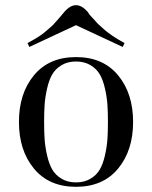

<svg xmlns="http://www.w3.org/2000/svg" viewBox="-20 -700 586 740"><path d="M435 -50Q377 20 273 20Q169 20 111 -50Q53 -120 53 -230Q53 -340 111 -410Q169 -480 273 -480Q377 -480 435 -410Q493 -340 493 -230Q493 -120 435 -50ZM394 -163Q396 -192 396 -230Q396 -268 394 -297Q392 -326 384.5 -359Q377 -392 364.5 -413.5Q352 -435 328.5 -449Q305 -463 273 -463Q241 -463 217.5 -449Q194 -435 181.5 -413.5Q169 -392 161.5 -359Q154 -326 152 -297Q150 -268 150 -230Q150 -192 152 -163Q154 -134 161.5 -101Q169 -68 181.5 -46.5Q194 -25 217.5 -11Q241 3 273 3Q305 3 328.5 -11Q352 -25 364.5 -46.5Q377 -68 384.5 -101Q392 -134 394 -163ZM319 -653Q323 -645 332 -636Q341 -627 348.5 -618Q356 -609 361.5 -604.5Q367 -600 376 -591.5Q385 -583 393 -577Q401 -571 412 -563Q429 -551 460 -534L453 -519L273 -603L93 -519L86 -534Q133 -559 152.5 -576Q172 -593 177.5 -597.5Q183 -602 193 -613.5Q203 -625 205 -627Q207 -629 217 -641L227 -653Q250 -680 273 -680Q296 -680 319 -653Z"/></svg>

Font: Elsie
Style: Regular
Weight: 400
Designer: Alejandro Inler
Foundry: Alejandro Inler
Version: 1.002